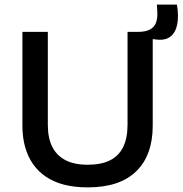

<svg xmlns="http://www.w3.org/2000/svg" viewBox="-20 -798 790 831"><path d="M360 13Q303 13 258 1.5Q213 -10 179 -33Q145 -56 122.5 -88.5Q100 -121 88.5 -162.5Q77 -204 77 -254V-660H187V-258Q187 -200 206.5 -162Q226 -124 264 -104.5Q302 -85 359 -85Q418 -85 456 -104Q494 -123 513 -161.5Q532 -200 532 -258V-660H641V-254Q641 -126 569.5 -56.5Q498 13 360 13ZM656 -627 574 -637 576 -660Q610 -660 628.5 -670Q647 -680 654 -697Q661 -714 661 -735Q661 -756 659 -778H746Q754 -728 747 -692.5Q740 -657 717.5 -639.5Q695 -622 656 -627Z"/></svg>

Font: Bricolage Grotesque 96pt ExtraBold Medium
Style: Regular
Weight: 500
Version: Version 1.001;gftools[0.9.33.dev8+g029e19f]